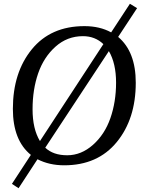

<svg xmlns="http://www.w3.org/2000/svg" viewBox="-20 -858 755 1014"><path d="M697 -421Q697 -230 596.5 -107.5Q496 15 319 15Q240 15 178 -17L78 136L43 113L143 -40Q48 -117 48 -283Q48 -475 148 -597.5Q248 -720 426 -720Q507 -720 567 -687L666 -838L704 -815L604 -663Q697 -585 697 -421ZM191 -113 526 -625Q482 -667 418 -667Q335 -667 273 -611.5Q211 -556 181.5 -470.5Q152 -385 152 -281Q152 -177 191 -113ZM555 -588 219 -78Q261 -38 335 -38Q409 -38 471 -93Q533 -148 563 -234Q593 -320 593 -421.5Q593 -523 555 -588Z"/></svg>

Font: Andada SC
Style: Italic
Weight: 400
Italic angle: -8.29999°
Designer: Carolina Giovagnoli
Foundry: Carolina Giovagnoli
Version: Version 1.003